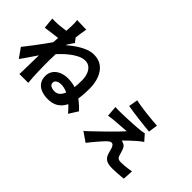

<svg xmlns="http://www.w3.org/2000/svg" viewBox="-47 -1417 2094 2094"><g transform="rotate(45 1000.0 -370.0)"><path d="M921.6 -17.3Q879.6 -68.4 833.5 -107.7Q787.4 -146.9 739 -169.3Q690.5 -191.7 641 -191.7Q620.4 -191.7 602.6 -185.7Q584.9 -179.6 573.7 -168.5Q562.6 -157.3 562.6 -140.5Q562.6 -110.6 586.4 -98Q610.3 -85.3 642.8 -85.3Q680.2 -85.3 704.8 -108Q729.5 -130.7 744.2 -170.9Q759 -211.2 765.5 -265.3Q772 -319.4 772 -382.1Q772 -435.4 756.3 -475.7Q740.7 -516 712.7 -538.4Q684.8 -560.9 645.8 -560.9Q605.7 -560.9 562.5 -540Q519.3 -519.2 476.4 -485.5Q433.6 -451.7 394.6 -411.8Q355.6 -371.8 324.7 -333.1L325.4 -482.1Q355.8 -512.1 395.2 -545.4Q434.6 -578.6 479.9 -608.2Q525.1 -637.8 572.8 -656.1Q620.4 -674.5 668 -674.5Q739.6 -674.5 789.9 -637.5Q840.3 -600.5 867.4 -532.7Q894.6 -465 894.6 -373.8Q894.6 -285.7 883.3 -212.3Q872 -138.9 844.8 -85.3Q817.5 -31.7 770 -2.5Q722.5 26.8 651 26.8Q595.4 26.8 550.6 9.8Q505.7 -7.2 479.7 -43Q453.7 -78.9 453.7 -135.4Q453.7 -179.9 478 -215.1Q502.3 -250.3 546.8 -270.7Q591.3 -291 651.8 -291Q744.7 -291 827 -248.2Q909.3 -205.4 987.1 -120.8ZM284.1 -528.1Q267.8 -526.3 242.9 -523.2Q218 -520.1 189.3 -516.5Q160.6 -512.9 131.7 -509Q102.8 -505.2 78.1 -501.8L65.5 -629.8Q86.8 -628.8 106.4 -629.3Q126 -629.8 152.4 -630.8Q176.4 -632.6 209.5 -636.4Q242.5 -640.1 277.3 -645.3Q312 -650.5 342.2 -656.3Q372.3 -662 388.8 -668L428.8 -616.5Q420.6 -604.8 408.6 -586.8Q396.5 -568.7 384.6 -550.2Q372.6 -531.6 363.8 -518.2L305.4 -330.4Q289 -306.7 265.3 -271.8Q241.7 -236.9 215.6 -198.3Q189.5 -159.7 164.4 -123.3Q139.4 -87 119.4 -59.9L41.5 -169.3Q60.3 -193.1 84.9 -224.6Q109.6 -256 136.5 -291.6Q163.3 -327.3 189.4 -362.7Q215.4 -398.1 237.6 -429.8Q259.8 -461.4 274.8 -484.4L276.9 -510.5ZM272.4 -721.1Q272.4 -742.7 272.4 -765.3Q272.4 -788 268.1 -810.5L413.6 -806.2Q408.3 -782.6 401.8 -739.3Q395.4 -696.1 388.7 -640.1Q382 -584.1 376.4 -522.7Q370.7 -461.2 367.3 -400.2Q363.9 -339.2 363.9 -285.7Q363.9 -245 364.3 -202.9Q364.7 -160.7 366 -116.8Q367.3 -72.9 369.8 -26Q370.8 -13 372.9 10.4Q374.9 33.7 376.7 51H239.3Q241.1 34.3 241.7 11.4Q242.3 -11.5 242.3 -23.5Q243.1 -72.2 243.9 -114.1Q244.7 -156 245.4 -202.8Q246.2 -249.6 247.8 -312.2Q248.6 -335 250.6 -370.5Q252.6 -406.1 255.2 -448.8Q257.8 -491.5 260.9 -535Q264 -578.5 266.6 -617.2Q269.2 -655.9 270.8 -683.6Q272.4 -711.3 272.4 -721.1Z M1351 -654.3Q1382 -646.9 1428.2 -639.7Q1474.3 -632.4 1525.5 -626.7Q1576.6 -621 1622.4 -617Q1668.3 -613 1698.6 -611.2L1683.5 -504.3Q1653 -507.1 1607.1 -511.7Q1561.1 -516.3 1510.2 -522.9Q1459.3 -529.6 1412.2 -536Q1365.1 -542.4 1333.1 -548.7ZM1726.3 -387.9Q1713.8 -379 1699.1 -368.1Q1684.4 -357.1 1674.7 -348.7Q1661.7 -337.4 1642 -320Q1622.2 -302.7 1602 -283.5Q1581.9 -264.4 1565.6 -248.2Q1549.3 -232 1541.4 -224.1Q1548.6 -223.6 1557.7 -221Q1566.8 -218.3 1575.7 -212.9Q1591.9 -207.4 1603.5 -190.8Q1615 -174.2 1620.7 -154.1Q1624.7 -143.5 1628.3 -130.6Q1631.8 -117.7 1635.9 -105.1Q1639.9 -92.4 1643.7 -82.2Q1650.3 -64.2 1664.6 -57Q1678.9 -49.8 1700.5 -49.8Q1727.7 -49.8 1756.6 -52.3Q1785.5 -54.8 1812.1 -58.7Q1838.7 -62.5 1858.9 -66.7L1852.2 52.3Q1840.2 54.3 1818.6 56.4Q1797 58.5 1771.6 60.2Q1746.1 61.8 1722.7 62.9Q1699.2 64 1682.9 64Q1618.5 64 1588.9 45.4Q1559.4 26.7 1546 -6.2Q1541.3 -18.5 1536.9 -33.4Q1532.6 -48.3 1529.2 -62.4Q1525.7 -76.4 1522.5 -85.6Q1515.5 -107.1 1505.4 -119.1Q1495.4 -131.2 1478.3 -131.2Q1466.8 -131.2 1451.8 -120.4Q1436.9 -109.6 1422.9 -95Q1413.2 -84.8 1397.6 -67.6Q1382 -50.4 1362.7 -28Q1343.5 -5.6 1322.6 19.8Q1301.8 45.2 1280.8 71.6L1171.8 -3.9Q1183.3 -12.8 1193 -21.6Q1202.8 -30.4 1219.2 -46Q1237.1 -63.1 1265.5 -90.3Q1294 -117.4 1327 -149.5Q1359.9 -181.6 1394.2 -215.6Q1428.4 -249.7 1458.4 -280.6Q1488.3 -311.6 1509.3 -335.7Q1497.7 -334.5 1479.3 -333.2Q1460.9 -331.8 1439.6 -330.4Q1418.3 -329 1396.6 -327.5Q1375 -326.1 1355.6 -324.4Q1336.2 -322.6 1322.6 -321.6Q1299.3 -319.9 1279 -316.3Q1258.6 -312.7 1244.9 -310.5L1234.8 -434.9Q1250 -433.9 1272.9 -433.1Q1295.8 -432.3 1316.5 -433.3Q1329.1 -433.5 1357 -434.4Q1384.9 -435.2 1420.8 -436.6Q1456.6 -438.1 1494.1 -440.3Q1531.5 -442.5 1564.2 -444.9Q1596.9 -447.2 1616.8 -450Q1627.3 -451.2 1642 -454.2Q1656.7 -457.3 1663.3 -459.3Z"/></g></svg>

Font: Noto Sans SC Thin
Style: Regular
Weight: 100
Designer: Ryoko NISHIZUKA 西塚涼子 (kana, bopomofo & ideographs); Paul D. Hunt (Latin, Greek & Cyrillic); Sandoll Communications 산돌커뮤니
Foundry: Adobe
Version: Version 2.004-H2;hotconv 1.0.118;makeotfexe 2.5.65603